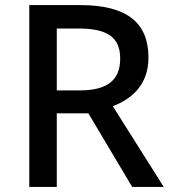

<svg xmlns="http://www.w3.org/2000/svg" viewBox="-20 -734 673 754"><path d="M295 -714H95V0H203V-289H327L499 0H623L423 -317C494 -344 563 -398 563 -508C563 -646 477 -714 295 -714ZM288 -622C400 -622 452 -589 452 -504C452 -421 404 -379 293 -379H203V-622Z"/></svg>

Font: Noto Sans Gunjala Gondi Medium
Style: Regular
Weight: 500
Designer: Ek Type
Foundry: Ek Type
Version: Version 1.004